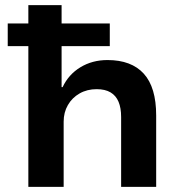

<svg xmlns="http://www.w3.org/2000/svg" viewBox="-20 -725 706 745"><path d="M90 0V-546H10V-634H90V-705H219V-634H406V-546H219V-387H223Q246 -436 292 -464Q338 -492 397 -492Q490 -492 538 -439Q586 -386 586 -277V0H450V-271Q450 -306 440 -330Q430 -354 409 -366.5Q388 -379 355 -379Q318 -379 289 -362.5Q260 -346 243.5 -317.5Q227 -289 227 -253V0Z"/></svg>

Font: Nunito Sans 7pt
Style: Bold
Weight: 700
Designer: Vernon Adams
Foundry: Vernon Adams
Version: Version 3.101;gftools[0.9.27]